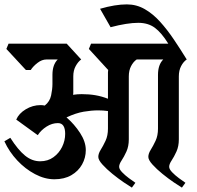

<svg xmlns="http://www.w3.org/2000/svg" viewBox="-42 -838 899 875"><path d="M328 -567Q314 -557 303 -537Q292 -517 292 -490V-422Q292 -418 292 -414Q292 -410 291 -406Q311 -409 330 -409Q364 -409 393 -404Q422 -399 450 -388V-497Q450 -502 450 -508Q450 -514 451 -519L363 -615L373 -639H725Q694 -689 663.5 -711.5Q633 -734 588 -734Q563 -734 531.5 -729Q500 -724 462 -714L414 -798Q483 -818 536 -818Q580 -818 617.5 -796.5Q655 -775 687.5 -739Q720 -703 750 -658.5Q780 -614 809 -567Q794 -557 783.5 -537Q773 -517 773 -490V-203Q773 -171 762 -147Q751 -123 740 -106.5Q729 -90 729 -78Q729 -67 742.5 -53Q756 -39 773.5 -26Q791 -13 803 -5L787 17Q775 10 750 -7Q725 -24 698.5 -45.5Q672 -67 653 -88Q634 -109 634 -123Q634 -138 645 -155.5Q656 -173 667 -196.5Q678 -220 678 -252V-497Q678 -543 702 -567H581Q566 -557 555.5 -537Q545 -517 545 -490V-203Q545 -171 534 -147Q523 -123 512 -106.5Q501 -90 501 -78Q501 -67 514.5 -53Q528 -39 545.5 -26Q563 -13 575 -5L559 17Q547 10 522 -7Q497 -24 470.5 -45.5Q444 -67 425 -88Q406 -109 406 -123Q406 -138 417 -155.5Q428 -173 439 -196.5Q450 -220 450 -252V-332Q428 -335 405 -335Q375 -335 339.5 -329Q304 -323 261 -303Q297 -272 323 -232Q349 -192 349 -154Q349 -119 332 -88.5Q315 -58 283 -39.5Q251 -21 206 -21Q162 -21 117.5 -44.5Q73 -68 36.5 -107Q0 -146 -22 -194L5 -210Q40 -155 72 -129Q104 -103 141 -103Q176 -103 201.5 -121.5Q227 -140 241 -168.5Q255 -197 255 -228Q255 -277 222 -277Q195 -277 170 -261Q145 -245 130 -222L32 -293Q44 -321 75.5 -340Q107 -359 143 -359Q148 -359 152.5 -358.5Q157 -358 162 -357Q185 -375 191 -403.5Q197 -432 197 -455V-497Q197 -543 221 -567H170Q149 -567 129 -551.5Q109 -536 98 -519H76L-13 -615L-3 -639H262Z"/></svg>

Font: Jaini Purva
Style: Regular
Weight: 400
Designer: Maithili Shingre, Girish Dalvi (Devanagari), Taresh Vohra (Latin)
Foundry: Ek Type
Version: Version 2.000; ttfautohint (v1.8.4.7-5d5b)